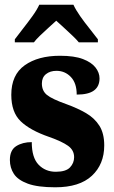

<svg xmlns="http://www.w3.org/2000/svg" viewBox="-20 -786 484 816"><path d="M215 10Q140 10 98 -5.5Q56 -21 39 -47Q22 -73 22 -106Q22 -148 49 -165Q76 -182 115 -182Q115 -116 144 -86Q173 -56 217 -56Q260 -56 277.5 -74.5Q295 -93 295 -118Q295 -148 269 -166.5Q243 -185 189 -204Q108 -232 68 -270.5Q28 -309 28 -383Q28 -468 85 -508.5Q142 -549 235 -549Q296 -549 332.5 -535Q369 -521 386 -499Q403 -477 403 -453Q403 -419 379.5 -401.5Q356 -384 306 -384Q306 -433 281 -459Q256 -485 220 -485Q193 -485 175.5 -471Q158 -457 158 -431Q158 -400 179.5 -382.5Q201 -365 263 -343Q310 -326 346 -305Q382 -284 402.5 -251.5Q423 -219 423 -168Q423 -88 370.5 -39Q318 10 215 10ZM43 -619Q57 -638 77.5 -664Q98 -690 117.5 -717Q137 -744 147 -766H292Q302 -744 321 -717Q340 -690 361 -664Q382 -638 396 -619V-606H315Q308 -615 290 -632.5Q272 -650 252 -668Q232 -686 219 -698Q205 -685 186 -668Q167 -651 150 -634.5Q133 -618 124 -606H43Z"/></svg>

Font: Noto Serif Condensed Black
Style: Regular
Weight: 900
Width: 3
Designer: Monotype Design Team
Foundry: Monotype Imaging Inc.
Version: Version 2.015; ttfautohint (v1.8.4.7-5d5b)